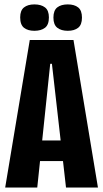

<svg xmlns="http://www.w3.org/2000/svg" viewBox="-20 -839 461 859"><path d="M3.2 0 113.2 -660H308.8L418.2 0H275.3L212.3 -553.7H204.7L146.7 0ZM98.8 -118.5V-210.7H316.8V-118.5ZM283.2 -701.2Q254 -701.2 236.5 -714.7Q219 -728.2 219 -760.3Q219 -792.3 236.1 -805.8Q253.2 -819.3 283.2 -819.3Q312.7 -819.3 329.7 -805.8Q346.7 -792.3 346.7 -760.2Q346.7 -728.2 329.6 -714.7Q312.5 -701.2 283.2 -701.2ZM133.7 -701.2Q104.5 -701.2 87.4 -714.7Q70.3 -728.2 70.3 -761.2Q70.3 -792.3 87.4 -805.8Q104.5 -819.3 133.7 -819.3Q163.8 -819.3 181.3 -805.9Q198.8 -792.5 198.8 -761Q198.8 -728.2 181.3 -714.7Q163.8 -701.2 133.7 -701.2Z"/></svg>

Font: Bricolage Grotesque 96pt ExtraBold Condensed
Style: Regular
Weight: 800
Width: 3
Version: Version 1.001;gftools[0.9.33.dev8+g029e19f]